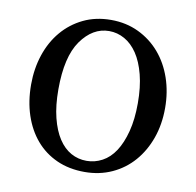

<svg xmlns="http://www.w3.org/2000/svg" viewBox="-69 -624 729 714"><g transform="rotate(10 296.0 -267.0)"><path d="M43 -266Q43 -326 60.5 -378.5Q78 -431 111 -470Q144 -509 190.5 -531.5Q237 -554 295 -554Q352 -554 399 -531.5Q446 -509 479.5 -470Q513 -431 531 -378.5Q549 -326 549 -266Q549 -204 530.5 -152Q512 -100 478.5 -61.5Q445 -23 398 -1.5Q351 20 295 20Q236 20 189.5 -1Q143 -22 110.5 -60Q78 -98 60.5 -150.5Q43 -203 43 -266ZM189 -450Q146 -389 146 -266Q146 -205 157.5 -159Q169 -113 189 -82.5Q209 -52 236 -37Q263 -22 295 -22Q326 -22 354 -37Q382 -52 402 -82.5Q422 -113 434 -159Q446 -205 446 -266Q446 -327 434 -373.5Q422 -420 401.5 -450.5Q381 -481 353.5 -496.5Q326 -512 295 -512Q233 -512 189 -450Z"/></g></svg>

Font: Adamina
Style: Regular
Weight: 400
Designer: Cyreal (www.cyreal.org)
Foundry: Cyreal
Version: Version 1.011